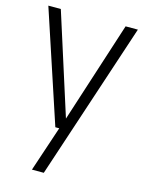

<svg xmlns="http://www.w3.org/2000/svg" viewBox="-116 -611 673 899"><g transform="rotate(15 221.0 -161.0)"><path d="M183.5 0 4.5 -541.5H65L221 -52L379 -541.5H438.5L186.5 220H129L202.5 0Z"/></g></svg>

Font: Encode Sans Cnd Lt
Style: Regular
Weight: 300
Width: 3
Designer: Multiple Designers
Foundry: Impallari Type
Version: Version 3.002; ttfautohint (v1.8.3) -l 8 -r 50 -G 200 -x 14 